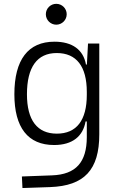

<svg xmlns="http://www.w3.org/2000/svg" viewBox="-20 -744 626 998"><path d="M96.7 233.4 240.2 228.5C418.5 222.2 496.1 138.7 496.1 -45.9V-517.6H437.5L431.6 -408.7H426.8C413.1 -485.8 355.5 -527.3 263.2 -527.3C126 -527.3 54.7 -433.6 54.7 -253.9C54.7 -80.6 125.5 9.8 261.2 9.8C357.9 9.8 411.6 -36.6 424.8 -112.8H431.2V-30.3C430.7 98.1 375.5 163.1 250 167.5L93.8 173.3ZM431.2 -266.1V-251C431.2 -118.7 377.9 -49.3 275.4 -49.3C173.3 -49.3 120.1 -119.6 120.1 -253.9C120.1 -395 172.9 -468.3 274.9 -468.3C377.4 -468.3 431.2 -398.9 431.2 -266.1ZM272.5 -615.7C302.2 -615.7 326.7 -640.1 326.7 -669.9C326.7 -700.2 302.2 -724.1 272.5 -724.1C242.7 -724.1 218.3 -700.2 218.3 -669.9C218.3 -640.1 242.7 -615.7 272.5 -615.7Z"/></svg>

Font: Cascadia Mono NF Light
Style: Regular
Weight: 300
Monospace: yes
Designer: Aaron Bell
Foundry: Saja Typeworks
Version: Version 2404.023